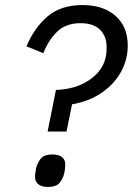

<svg xmlns="http://www.w3.org/2000/svg" viewBox="-20 -730 527 762"><path d="M244 -208H169L202 -373Q282 -376 336 -413.5Q390 -451 400 -506Q402 -513 402.5 -525Q403 -537 403 -544Q403 -587 376.5 -612.5Q350 -638 300 -638Q242 -638 207.5 -605Q173 -572 152 -519L85 -546Q116 -620 169 -665Q222 -710 307 -710Q389 -710 438 -667.5Q487 -625 487 -549Q487 -494 460.5 -445.5Q434 -397 384.5 -362.5Q335 -328 266 -316ZM170 12Q146 12 132.5 1.5Q119 -9 119 -28Q119 -35 120.5 -45Q122 -55 123 -62Q128 -82 141 -99.5Q154 -117 188 -117Q212 -117 225.5 -107Q239 -97 239 -77Q239 -70 238 -60.5Q237 -51 235 -43Q231 -23 217.5 -5.5Q204 12 170 12Z"/></svg>

Font: IBM Plex Sans
Style: Italic
Weight: 400
Italic angle: -11.31°
Designer: Mike Abbink, Paul van der Laan, Pieter van Rosmalen
Foundry: Bold Monday
Version: Version 3.201